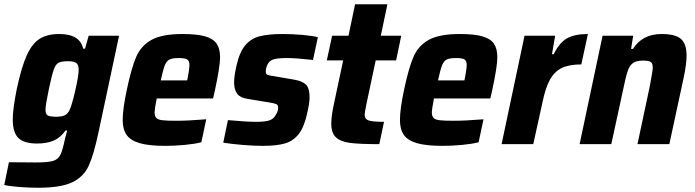

<svg xmlns="http://www.w3.org/2000/svg" viewBox="-35 -678 3270 903"><path d="M-15 192 7 85Q50 86 132 86Q190 86 214 79Q238 72 249 50Q260 28 271 -27L281 -64H273Q249 -30 217 -16.5Q185 -3 139 -3Q79 -3 52 -28.5Q25 -54 25 -117Q25 -165 44 -260Q66 -363 91 -418Q116 -473 151.5 -495.5Q187 -518 244 -518Q341 -518 356 -449H365L382 -510H525L429 -59Q406 50 382 102Q358 154 304.5 179.5Q251 205 145 205Q101 205 56 201.5Q11 198 -15 192ZM292 -160Q303 -183 319 -252.5Q335 -322 335 -351Q335 -373 324 -381.5Q313 -390 286 -390Q254 -390 240.5 -383Q227 -376 218 -351Q209 -326 195 -260Q179 -183 179 -162Q179 -141 189.5 -135Q200 -129 230 -129Q255 -129 269 -135.5Q283 -142 292 -160Z M542 -113Q542 -164 561 -254Q583 -359 606 -411.5Q629 -464 678.5 -491Q728 -518 823 -518Q892 -518 930 -507Q968 -496 984 -472.5Q1000 -449 1000 -409Q1000 -365 976 -254L967 -215H702Q692 -163 692 -151Q692 -132 700 -123.5Q708 -115 728.5 -112.5Q749 -110 794 -110Q851 -110 935 -117L912 -9Q882 -1 834.5 3.5Q787 8 742 8Q666 8 622.5 -4.5Q579 -17 560.5 -43.5Q542 -70 542 -113ZM845 -300 848 -313Q856 -356 856 -371Q856 -392 845.5 -398.5Q835 -405 806 -405Q776 -405 762 -398Q748 -391 740 -370.5Q732 -350 721 -300Z M1015 -7 1037 -113Q1125 -105 1169 -105Q1214 -105 1234 -112.5Q1254 -120 1263 -140Q1273 -153 1273 -173Q1273 -184 1265 -188Q1257 -192 1232 -196L1129 -213Q1095 -218 1080.5 -237Q1066 -256 1066 -291Q1066 -319 1077 -368Q1091 -432 1118 -464.5Q1145 -497 1186.5 -507.5Q1228 -518 1295 -518Q1339 -518 1386 -514Q1433 -510 1460 -503L1437 -396Q1358 -405 1314 -405Q1274 -405 1253.5 -399.5Q1233 -394 1224 -376Q1215 -360 1215 -341Q1215 -330 1222 -326.5Q1229 -323 1252 -320L1345 -304Q1384 -298 1402.5 -281.5Q1421 -265 1421 -220Q1421 -196 1411 -151Q1397 -83 1371 -49Q1345 -15 1305.5 -3.5Q1266 8 1201 8Q1157 8 1104.5 3.5Q1052 -1 1015 -7Z M1523 -97Q1523 -135 1538 -201L1579 -394H1502L1527 -510H1604L1635 -658H1787L1756 -510H1852L1828 -394H1732L1688 -187Q1680 -147 1680 -139Q1680 -118 1698.5 -111.5Q1717 -105 1771 -105L1749 0Q1656 0 1611 -6Q1566 -12 1544.5 -32.5Q1523 -53 1523 -97Z M1846 -113Q1846 -164 1865 -254Q1887 -359 1910 -411.5Q1933 -464 1982.5 -491Q2032 -518 2127 -518Q2196 -518 2234 -507Q2272 -496 2288 -472.5Q2304 -449 2304 -409Q2304 -365 2280 -254L2271 -215H2006Q1996 -163 1996 -151Q1996 -132 2004 -123.5Q2012 -115 2032.5 -112.5Q2053 -110 2098 -110Q2155 -110 2239 -117L2216 -9Q2186 -1 2138.5 3.5Q2091 8 2046 8Q1970 8 1926.5 -4.5Q1883 -17 1864.5 -43.5Q1846 -70 1846 -113ZM2149 -300 2152 -313Q2160 -356 2160 -371Q2160 -392 2149.5 -398.5Q2139 -405 2110 -405Q2080 -405 2066 -398Q2052 -391 2044 -370.5Q2036 -350 2025 -300Z M2432 -510H2576L2561 -423H2569Q2597 -479 2633 -498.5Q2669 -518 2730 -518L2699 -375Q2641 -375 2606.5 -358Q2572 -341 2551 -302.5Q2530 -264 2516 -195L2473 0H2324Z M2799 -510H2943L2933 -448H2942Q2986 -518 3076 -518Q3142 -518 3168 -494.5Q3194 -471 3194 -417Q3194 -376 3180 -311L3113 0H2963L3021 -272Q3035 -346 3035 -360Q3035 -381 3025 -387Q3015 -393 2989 -393Q2958 -393 2942 -381.5Q2926 -370 2917 -343.5Q2908 -317 2896 -258L2840 0H2691Z"/></svg>

Font: Saira Semi Condensed
Style: Bold Italic
Weight: 700
Width: 4
Italic angle: -12°
Designer: Hector Gatti with collaboration of the Omnibus-Type team
Foundry: Omnibus-Type
Version: Version 1.001; ttfautohint (v1.8)